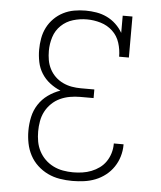

<svg xmlns="http://www.w3.org/2000/svg" viewBox="-53 -789 707 844"><g transform="rotate(5 300.0 -367.5)"><path d="M297 8Q270 8 242 3.5Q214 -1 189 -13Q164 -25 143.5 -44Q123 -63 110 -87.5Q97 -112 91.5 -139.5Q86 -167 86 -195Q86 -226 92.5 -256Q99 -286 115.5 -311.5Q132 -337 157 -355Q182 -373 211 -383Q186 -393 164 -410Q142 -427 127.5 -450Q113 -473 107.5 -500Q102 -527 102 -554Q102 -579 106.5 -604.5Q111 -630 122.5 -652.5Q134 -675 152 -693Q170 -711 192.5 -722.5Q215 -734 240 -738.5Q265 -743 291 -743Q315 -743 339 -739Q363 -735 385 -724.5Q407 -714 425 -697Q443 -680 455 -659V-735H498V-554H455Q455 -585 445.5 -615Q436 -645 413.5 -666Q391 -687 361 -696Q331 -705 300 -705Q269 -705 239 -696Q209 -687 186.5 -665.5Q164 -644 154.5 -614Q145 -584 145 -553Q145 -532 148.5 -512Q152 -492 161.5 -473.5Q171 -455 186 -440.5Q201 -426 220 -417Q239 -408 259 -404.5Q279 -401 300 -401H359V-363H300Q277 -363 254.5 -359Q232 -355 211.5 -345.5Q191 -336 174.5 -320Q158 -304 147.5 -284Q137 -264 133 -241Q129 -218 129 -196Q129 -173 133 -151Q137 -129 147.5 -109Q158 -89 174 -73.5Q190 -58 210 -48Q230 -38 252.5 -34Q275 -30 297 -30Q318 -30 338.5 -33Q359 -36 378 -43.5Q397 -51 413.5 -63Q430 -75 441.5 -92Q453 -109 459 -129Q465 -149 465 -170Q465 -170 465 -170.5Q465 -171 465 -172H508Q508 -171 508 -170.5Q508 -170 508 -169Q508 -143 500.5 -118Q493 -93 478.5 -71.5Q464 -50 443.5 -34Q423 -18 399 -8.5Q375 1 349 4.5Q323 8 297 8Z"/></g></svg>

Font: Iosevka Curly Slab XLtEx
Style: Regular
Weight: 200
Width: 7
Monospace: yes
Designer: Belleve Invis
Foundry: Belleve Invis
Version: Version 11.1.0; ttfautohint (v1.8.3)